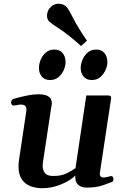

<svg xmlns="http://www.w3.org/2000/svg" viewBox="-20 -999 691 1033"><path d="M207 13.7Q174.3 13.7 145 2.9Q115.7 -7.8 97.7 -33.4Q79.6 -59.1 79.6 -104Q79.6 -120.6 83 -143.6L121.6 -401.4Q122.1 -404.8 122.1 -410.2Q122.1 -426.3 113.5 -431.4Q105 -436.5 93.3 -436.5Q83 -436.5 71.8 -433.8Q60.5 -431.2 53.7 -431.2Q42 -431.2 39.6 -445.3Q38.6 -450.7 42.2 -457.8Q45.9 -464.8 53.7 -467.3Q140.1 -491.7 184.1 -491.7Q215.8 -491.7 231.9 -484.6Q248 -477.5 253.4 -466.8Q258.8 -456.1 258.8 -445.3Q258.8 -436.5 257.1 -428.7Q255.4 -420.9 254.9 -416L211.4 -128.9Q210.9 -123.5 210.2 -117.7Q209.5 -111.8 209.5 -106.4Q209.5 -85 221.2 -68.6Q232.9 -52.2 267.1 -52.2Q309.6 -52.2 337.2 -65.7Q364.7 -79.1 386.2 -94.2L444.3 -485.4H562Q578.1 -485.4 578.1 -471.7L517.6 -70.3Q515.6 -57.1 521 -50.5Q526.4 -43.9 535.6 -43.9Q543.9 -43.9 555.2 -46.6Q566.4 -49.3 575.2 -51.3Q582.5 -52.7 586.4 -47.6Q590.3 -42.5 590.3 -34.2Q590.3 -29.8 589.1 -25.9Q587.9 -22 584 -20.5Q567.4 -13.7 532.2 -1.7Q497.1 10.3 448.7 10.3Q423.8 10.3 409.9 2Q396 -6.3 390.4 -19Q384.8 -31.7 384.8 -45.4Q384.8 -47.9 385 -50.5Q385.3 -53.2 385.7 -55.7Q372.6 -40.5 344.2 -24.2Q315.9 -7.8 280 2.9Q244.1 13.7 207 13.7ZM474.1 -568.4Q445.3 -568.4 429.7 -587.2Q414.1 -606 414.1 -634.3Q414.1 -642.6 415.5 -650.4Q421.9 -684.6 443.4 -708.5Q464.8 -732.4 497.6 -732.4Q526.4 -732.4 542 -713.6Q557.6 -694.8 557.6 -666Q557.6 -662.6 557.6 -658.4Q557.6 -654.3 556.6 -650.4Q550.3 -616.7 528.6 -592.5Q506.8 -568.4 474.1 -568.4ZM249 -568.4Q220.2 -568.4 204.8 -587.2Q189.5 -606 189.5 -634.3Q189.5 -642.6 190.9 -650.4Q196.8 -684.6 218.3 -708.5Q239.7 -732.4 272.5 -732.4Q301.3 -732.4 316.9 -713.6Q332.5 -694.8 332.5 -666Q332.5 -662.6 332.5 -658.4Q332.5 -654.3 331.5 -650.4Q325.7 -616.7 303.7 -592.5Q281.7 -568.4 249 -568.4ZM416 -751.5Q350.1 -811 302.7 -842Q255.4 -873 245.1 -882.8Q232.9 -894.5 232.9 -915.5Q232.9 -927.2 238 -939.9Q243.2 -952.6 254.9 -962.9Q272.5 -979 295.4 -979Q308.6 -979 320.6 -973.9Q332.5 -968.8 338.9 -961.4Q348.6 -950.7 374.5 -899.9Q400.4 -849.1 447.8 -779.8Z"/></svg>

Font: Gelasio SemiBold
Style: Italic
Weight: 600
Italic angle: -8.5°
Designer: Eben Sorkin
Foundry: Eben Sorkin
Version: Version 1.008